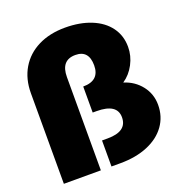

<svg xmlns="http://www.w3.org/2000/svg" viewBox="-134 -868 935 985"><g transform="rotate(-20 333.5 -375.5)"><path d="M327 -751Q408 -751 469.5 -726Q531 -701 564.5 -655Q598 -609 598 -548Q598 -499 574.5 -454.5Q551 -410 512 -384Q570 -366 605.5 -320.5Q641 -275 641 -216Q641 -152 606 -103Q571 -54 506.5 -27Q442 0 356 0H308V-142H339Q445 -142 445 -219Q445 -293 333 -293H312V-435Q402 -435 402 -518Q402 -601 329 -601Q250 -601 250 -509V0H48V-494Q48 -572 82.5 -630Q117 -688 180 -719.5Q243 -751 327 -751Z"/></g></svg>

Font: #9Slide03 Montserrat ExtraBold
Style: Regular
Weight: 800
Designer: Julieta Ulanovsky
Foundry: Julieta Ulanovsky
Version: Version 6.001